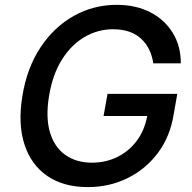

<svg xmlns="http://www.w3.org/2000/svg" viewBox="-20 -757 789 787"><path d="M608.3 -497.5Q598.7 -562.1 557 -599.6Q515.3 -637.1 442.8 -637.1Q381.4 -637.1 327.1 -605.6Q272.7 -574.2 234.2 -513.3Q195.7 -452.4 181.1 -364Q166.5 -275.6 184.8 -214.5Q203.1 -153.4 248 -121.8Q293 -90.2 356.9 -90.2Q413 -90.2 460.4 -113.3Q507.8 -136.4 540.1 -179.3Q572.4 -222.3 583.5 -281.6H404.5L420.8 -372.2H706.7L692.1 -289.4Q677.6 -197.4 627.3 -130.3Q577.1 -63.2 502.5 -26.6Q427.9 9.9 339.5 9.9Q241.1 9.9 174.5 -35.3Q108 -80.6 80.4 -164.4Q52.9 -248.2 71.7 -363.3Q90.6 -479.4 146.3 -563.2Q202.1 -647 283 -692.1Q364 -737.2 458.1 -737.2Q536.6 -737.2 595.7 -706.9Q654.8 -676.5 688 -622.5Q721.2 -568.5 721.2 -497.5Z"/></svg>

Font: Inter UI Medium
Style: Italic
Weight: 500
Italic angle: 9.39999°
Designer: Rasmus Andersson
Foundry: rsms
Version: 3.2;8d6f07862